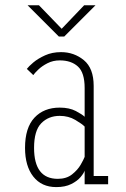

<svg xmlns="http://www.w3.org/2000/svg" viewBox="-20 -714 490 744"><path d="M198 11Q141 11 109 -29.8Q77 -70.5 77 -141Q77 -219 113.5 -258Q150 -297 211.5 -297Q248.5 -297 273.8 -283.8Q299 -270.5 308 -261.5V-373Q308 -432.5 282 -456.2Q256 -480 211.5 -480Q185.5 -480 164 -469Q142.5 -458 128.2 -444.2Q114 -430.5 109 -423L84 -447Q91 -456.5 109 -471.8Q127 -487 154.5 -499.5Q182 -512 216.5 -512Q267 -512 305 -480.8Q343 -449.5 343 -381V-32H399V0H308V-53Q305 -43 292.2 -27.8Q279.5 -12.5 256 -0.8Q232.5 11 198 11ZM204 -21Q237.5 -21 259.2 -38.2Q281 -55.5 292.8 -76Q304.5 -96.5 308 -106V-223.5Q298.5 -233.5 272 -249.2Q245.5 -265 211.5 -265Q168 -265 140 -236.5Q112 -208 112 -141Q112 -21 204 -21ZM87 -693.5H131L219 -602.5L306 -693.5H350L229 -572.5H208Z"/></svg>

Font: Trispace Condensed Thin
Style: Regular
Weight: 100
Width: 3
Designer: Tyler Finck
Foundry: Etcetera Type Company
Version: Version 1.210; ttfautohint (v1.8.3)